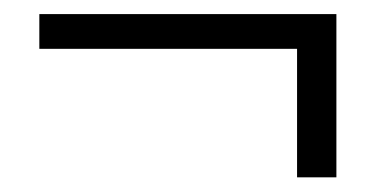

<svg xmlns="http://www.w3.org/2000/svg" viewBox="-20 -357 522 267"><path d="M393.1 -110.4V-289.1H34.7V-337.4H447.8V-110.4Z"/></svg>

Font: Elstob 18pt SemiBold
Style: Regular
Weight: 600
Designer: Peter S. Baker
Version: Version 1.015